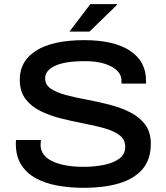

<svg xmlns="http://www.w3.org/2000/svg" viewBox="-20 -891 799 923"><path d="M314 -739 414 -871H542L543 -868L410 -739ZM383 12Q317 12 258 1.5Q199 -9 153.5 -33.5Q108 -58 82 -99Q56 -140 56 -202Q56 -210 57 -218H177Q177 -214 176 -208Q175 -202 175 -196Q175 -143 231.5 -116Q288 -89 382 -89Q433 -89 478.5 -98Q524 -107 553 -128Q582 -149 582 -185Q582 -220 554.5 -241Q527 -262 482 -274.5Q437 -287 382.5 -297.5Q328 -308 274 -321.5Q220 -335 175 -357Q130 -379 102.5 -415.5Q75 -452 75 -509Q75 -598 154.5 -648Q234 -698 385 -698Q528 -698 605 -647Q682 -596 682 -504V-489H564V-504Q564 -545 515.5 -571Q467 -597 389 -597Q292 -597 244.5 -574.5Q197 -552 197 -515Q197 -483 224.5 -464.5Q252 -446 297.5 -434Q343 -422 397 -412Q451 -402 505.5 -388Q560 -374 605 -351.5Q650 -329 677.5 -292.5Q705 -256 705 -200Q705 -123 664 -76.5Q623 -30 550.5 -9Q478 12 383 12Z"/></svg>

Font: Archivo SemiExpanded Medium
Style: Regular
Weight: 500
Width: 6
Designer: Hector Gatti
Foundry: Omnibus-Type
Version: Version 2.001; ttfautohint (v1.8.3)